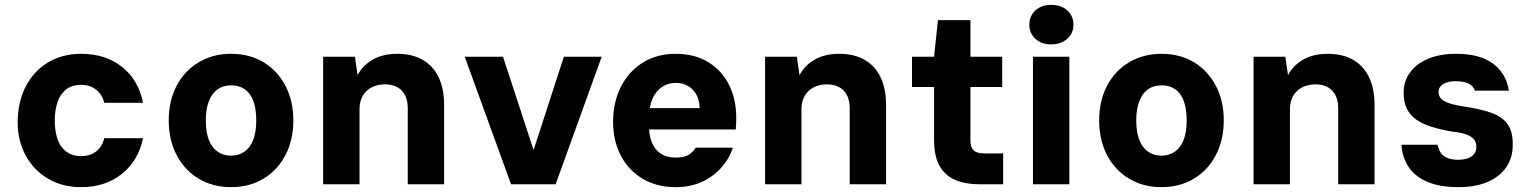

<svg xmlns="http://www.w3.org/2000/svg" viewBox="-20 -760 6311 792"><path d="M315 12Q237 12 178 -23Q119 -58 86 -118.5Q53 -179 53 -255Q53 -339 86 -403Q119 -467 178 -502.5Q237 -538 315 -538Q415 -538 483 -484.5Q551 -431 570 -336H410Q402 -370 376.5 -390Q351 -410 314 -410Q278 -410 254 -392Q230 -374 218 -341Q206 -308 206 -263Q206 -230 212.5 -202.5Q219 -175 232.5 -156Q246 -137 266.5 -126.5Q287 -116 314 -116Q339 -116 358.5 -124.5Q378 -133 391.5 -150Q405 -167 410 -190H570Q551 -97 482.5 -42.5Q414 12 315 12Z M933 12Q858 12 799.5 -23Q741 -58 708.5 -120.5Q676 -183 676 -263Q676 -344 708.5 -406Q741 -468 799.5 -503Q858 -538 933 -538Q1010 -538 1067.5 -503Q1125 -468 1157.5 -406Q1190 -344 1190 -263Q1190 -183 1157.5 -120.5Q1125 -58 1067 -23Q1009 12 933 12ZM933 -118Q965 -118 988.5 -134.5Q1012 -151 1024.5 -183Q1037 -215 1037 -263Q1037 -311 1025 -343.5Q1013 -376 989.5 -392Q966 -408 934 -408Q901 -408 878 -392Q855 -376 842 -343.5Q829 -311 829 -263Q829 -215 841.5 -183Q854 -151 877.5 -134.5Q901 -118 933 -118Z M1313 0V-526H1444L1455 -450Q1476 -490 1517.5 -514Q1559 -538 1619 -538Q1681 -538 1724 -513Q1767 -488 1789.5 -441Q1812 -394 1812 -327V0H1662V-314Q1662 -360 1637.5 -386Q1613 -412 1567 -412Q1538 -412 1514 -400Q1490 -388 1476.5 -365Q1463 -342 1463 -308V0Z M2088 0 1897 -526H2055L2181 -141L2306 -526H2462L2272 0Z M2767 12Q2690 12 2632 -22Q2574 -56 2541.5 -117Q2509 -178 2509 -257Q2509 -338 2541 -401.5Q2573 -465 2631 -501.5Q2689 -538 2767 -538Q2845 -538 2901 -504Q2957 -470 2987 -410.5Q3017 -351 3017 -274Q3017 -264 3016.5 -251.5Q3016 -239 3015 -226H2615V-314H2866Q2865 -362 2837.5 -390Q2810 -418 2768 -418Q2736 -418 2711 -401.5Q2686 -385 2671.5 -352.5Q2657 -320 2657 -270V-241Q2657 -202 2669 -172.5Q2681 -143 2705.5 -126.5Q2730 -110 2765 -110Q2802 -110 2820 -121Q2838 -132 2850 -151H3003Q2989 -106 2955.5 -68.5Q2922 -31 2874.5 -9.5Q2827 12 2767 12Z M3136 0V-526H3267L3278 -450Q3299 -490 3340.5 -514Q3382 -538 3442 -538Q3504 -538 3547 -513Q3590 -488 3612.5 -441Q3635 -394 3635 -327V0H3485V-314Q3485 -360 3460.5 -386Q3436 -412 3390 -412Q3361 -412 3337 -400Q3313 -388 3299.5 -365Q3286 -342 3286 -308V0Z M4017 0Q3963 0 3921 -17.5Q3879 -35 3856 -75Q3833 -115 3833 -184V-401H3742V-526H3833L3849 -677H3983V-526H4114V-401H3983V-182Q3983 -152 3996.5 -139.5Q4010 -127 4043 -127H4118V0Z M4241 0V-526H4391V0ZM4316 -577Q4276 -577 4251 -600Q4226 -623 4226 -658Q4226 -694 4251 -717Q4276 -740 4316 -740Q4357 -740 4382.5 -717Q4408 -694 4408 -658Q4408 -623 4382.5 -600Q4357 -577 4316 -577Z M4771 12Q4696 12 4637.5 -23Q4579 -58 4546.5 -120.5Q4514 -183 4514 -263Q4514 -344 4546.5 -406Q4579 -468 4637.5 -503Q4696 -538 4771 -538Q4848 -538 4905.5 -503Q4963 -468 4995.5 -406Q5028 -344 5028 -263Q5028 -183 4995.5 -120.5Q4963 -58 4905 -23Q4847 12 4771 12ZM4771 -118Q4803 -118 4826.5 -134.5Q4850 -151 4862.5 -183Q4875 -215 4875 -263Q4875 -311 4863 -343.5Q4851 -376 4827.5 -392Q4804 -408 4772 -408Q4739 -408 4716 -392Q4693 -376 4680 -343.5Q4667 -311 4667 -263Q4667 -215 4679.5 -183Q4692 -151 4715.5 -134.5Q4739 -118 4771 -118Z M5151 0V-526H5282L5293 -450Q5314 -490 5355.5 -514Q5397 -538 5457 -538Q5519 -538 5562 -513Q5605 -488 5627.5 -441Q5650 -394 5650 -327V0H5500V-314Q5500 -360 5475.5 -386Q5451 -412 5405 -412Q5376 -412 5352 -400Q5328 -388 5314.5 -365Q5301 -342 5301 -308V0Z M5997 12Q5917 12 5865.5 -11Q5814 -34 5789 -73.5Q5764 -113 5761 -163H5910Q5913 -146 5922 -131.5Q5931 -117 5949 -109Q5967 -101 5994 -101Q6019 -101 6036 -107.5Q6053 -114 6061.5 -126Q6070 -138 6070 -154Q6070 -175 6058.5 -187Q6047 -199 6025.5 -206.5Q6004 -214 5971 -217Q5924 -225 5886.5 -236.5Q5849 -248 5823 -266Q5797 -284 5783.5 -311Q5770 -338 5770 -378Q5770 -424 5795.5 -460Q5821 -496 5869.5 -517Q5918 -538 5987 -538Q6086 -538 6140 -496.5Q6194 -455 6204 -386H6064Q6058 -405 6038 -415Q6018 -425 5985 -425Q5951 -425 5932.5 -413Q5914 -401 5914 -380Q5914 -367 5922 -356Q5930 -345 5951.5 -336.5Q5973 -328 6011 -322Q6086 -311 6132 -294.5Q6178 -278 6199.5 -247Q6221 -216 6220 -162Q6220 -108 6192.5 -69Q6165 -30 6115 -9Q6065 12 5997 12Z"/></svg>

Font: DM Sans 9pt Black
Style: Regular
Weight: 900
Version: Version 4.004;gftools[0.9.30]